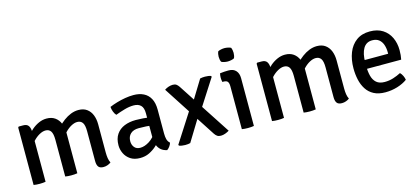

<svg xmlns="http://www.w3.org/2000/svg" viewBox="-58 -1128 3452 1586"><g transform="rotate(-15 1668.0 -335.5)"><path d="M123 -498Q155 -498 168 -478.5Q181 -459 181 -424.5V0Q170.5 2 157.2 3Q144 4 130 4Q116 4 102.5 3Q89 2 78.5 0V-491L84.5 -498ZM349 -313.5Q349 -366 334 -387.8Q319 -409.5 289.5 -409.5Q265 -409.5 236.5 -393.8Q208 -378 184 -352Q160 -326 146 -294V-394.5Q168 -425.5 196.2 -449.8Q224.5 -474 256.8 -488.2Q289 -502.5 322.5 -502.5Q366 -502.5 395 -481.8Q424 -461 438.2 -425.8Q452.5 -390.5 452.5 -347.5V0Q441.5 2 428 3Q414.5 4 401 4Q387 4 373.5 3Q360 2 349 0ZM620.5 -314.5Q620.5 -367 605.2 -388.2Q590 -409.5 560.5 -409.5Q536.5 -409.5 508.8 -394.5Q481 -379.5 456 -353Q431 -326.5 414.5 -291.5V-406.5Q439.5 -433.5 468.8 -455.2Q498 -477 530.2 -489.8Q562.5 -502.5 595.5 -502.5Q639 -502.5 667.5 -481.5Q696 -460.5 709.8 -425.2Q723.5 -390 723.5 -346V-105.5Q723.5 -79.5 727 -56.2Q730.5 -33 740 -15.5Q728.5 -6 711.2 0.2Q694 6.5 675.5 6.5Q645 6.5 632.8 -10Q620.5 -26.5 620.5 -59Z M840.5 -134Q840.5 -191.5 865.8 -228.2Q891 -265 934.2 -282.5Q977.5 -300 1032 -300Q1060 -300 1095.2 -297.5Q1130.5 -295 1161 -288V-218.5Q1134.5 -225 1101 -226.8Q1067.5 -228.5 1038.5 -228.5Q993 -228.5 968 -205.2Q943 -182 943 -141.5Q943 -111 960.2 -89.8Q977.5 -68.5 1010.5 -68.5Q1047 -68.5 1087.5 -93.8Q1128 -119 1156 -168.5L1172 -90Q1154 -69 1127.5 -45Q1101 -21 1066.2 -4Q1031.5 13 987.5 13Q938 13 905.2 -9Q872.5 -31 856.5 -64.8Q840.5 -98.5 840.5 -134ZM1257.5 -46Q1254 -32 1242.8 -16.2Q1231.5 -0.5 1219 7.5Q1187.5 1 1168 -16Q1148.5 -33 1139.2 -56.8Q1130 -80.5 1128 -107V-332.5Q1128 -379.5 1106.5 -400.2Q1085 -421 1046 -421Q1008.5 -421 968.5 -409.5Q928.5 -398 888.5 -383Q876.5 -395 868.2 -416.8Q860 -438.5 859 -458.5Q887 -470.5 922.5 -481Q958 -491.5 995.2 -497.8Q1032.5 -504 1066.5 -504Q1116 -504 1152.5 -486Q1189 -468 1209.2 -431Q1229.5 -394 1229.5 -336.5V-131.5Q1229.5 -103.5 1235 -82.2Q1240.5 -61 1257.5 -46Z M1331.5 -478.5Q1347 -489.5 1366.2 -495.8Q1385.5 -502 1402.5 -502Q1421.5 -502 1432.8 -494Q1444 -486 1454.5 -470.5L1751 -16Q1736 -6.5 1716.8 0.5Q1697.5 7.5 1679.5 7.5Q1660.5 7.5 1648.5 -0.5Q1636.5 -8.5 1626.5 -23.5ZM1635 -493.5Q1642 -495.5 1654 -496.8Q1666 -498 1676.5 -498Q1692 -498 1705.2 -496Q1718.5 -494 1727.5 -490.5L1731 -482.5L1574.5 -238.5L1546.5 -209.5L1418 0.5Q1411 3 1398.8 4.2Q1386.5 5.5 1374.5 5.5Q1360 5.5 1346.2 3.2Q1332.5 1 1322.5 -3L1319 -11L1492 -280.5L1523 -311Z M1962.5 0Q1952 2 1938.8 3Q1925.5 4 1911.5 4Q1897.5 4 1884 3Q1870.5 2 1859.5 0V-366.5Q1859.5 -393 1850.2 -405.8Q1841 -418.5 1816.5 -418.5H1805Q1800.5 -437 1800.5 -455Q1800.5 -464 1801.5 -473.2Q1802.5 -482.5 1805 -492.5Q1824 -495 1840.8 -496Q1857.5 -497 1868.5 -497H1881.5Q1919.5 -497 1941 -473.2Q1962.5 -449.5 1962.5 -408.5ZM1829 -627Q1829 -638 1831.2 -650.2Q1833.5 -662.5 1838 -672Q1847 -677 1862.8 -680.5Q1878.5 -684 1893 -684Q1907 -684 1923.5 -680.5Q1940 -677 1948 -672Q1952.5 -662.5 1954.8 -650Q1957 -637.5 1957 -627Q1957 -616.5 1954.8 -604Q1952.5 -591.5 1948 -582.5Q1941 -577.5 1924 -573.8Q1907 -570 1893 -570Q1878.5 -570 1862.5 -573.5Q1846.5 -577 1838 -582.5Q1833.5 -591.5 1831.2 -604Q1829 -616.5 1829 -627Z M2162 -498Q2194 -498 2207 -478.5Q2220 -459 2220 -424.5V0Q2209.5 2 2196.2 3Q2183 4 2169 4Q2155 4 2141.5 3Q2128 2 2117.5 0V-491L2123.5 -498ZM2388 -313.5Q2388 -366 2373 -387.8Q2358 -409.5 2328.5 -409.5Q2304 -409.5 2275.5 -393.8Q2247 -378 2223 -352Q2199 -326 2185 -294V-394.5Q2207 -425.5 2235.2 -449.8Q2263.5 -474 2295.8 -488.2Q2328 -502.5 2361.5 -502.5Q2405 -502.5 2434 -481.8Q2463 -461 2477.2 -425.8Q2491.5 -390.5 2491.5 -347.5V0Q2480.5 2 2467 3Q2453.5 4 2440 4Q2426 4 2412.5 3Q2399 2 2388 0ZM2659.5 -314.5Q2659.5 -367 2644.2 -388.2Q2629 -409.5 2599.5 -409.5Q2575.5 -409.5 2547.8 -394.5Q2520 -379.5 2495 -353Q2470 -326.5 2453.5 -291.5V-406.5Q2478.5 -433.5 2507.8 -455.2Q2537 -477 2569.2 -489.8Q2601.5 -502.5 2634.5 -502.5Q2678 -502.5 2706.5 -481.5Q2735 -460.5 2748.8 -425.2Q2762.5 -390 2762.5 -346V-105.5Q2762.5 -79.5 2766 -56.2Q2769.5 -33 2779 -15.5Q2767.5 -6 2750.2 0.2Q2733 6.5 2714.5 6.5Q2684 6.5 2671.8 -10Q2659.5 -26.5 2659.5 -59Z M2944.5 -214V-289H3188V-302Q3188 -337 3178 -366.2Q3168 -395.5 3146.2 -413Q3124.5 -430.5 3088.5 -430.5Q3037.5 -430.5 3012 -387.5Q2986.5 -344.5 2986.5 -269V-237.5Q2986.5 -190.5 2996.2 -152.8Q3006 -115 3031 -93Q3056 -71 3101.5 -71Q3139.5 -71 3174.5 -82Q3209.5 -93 3241 -109.5Q3254 -97 3262.8 -78.2Q3271.5 -59.5 3273.5 -43.5Q3238 -17.5 3188.2 -2.2Q3138.5 13 3086 13Q3026.5 13 2986.8 -8.2Q2947 -29.5 2923.8 -66Q2900.5 -102.5 2890.2 -149Q2880 -195.5 2880 -246Q2880 -320.5 2903.2 -379.5Q2926.5 -438.5 2973 -472.5Q3019.5 -506.5 3088.5 -506.5Q3153.5 -506.5 3197.8 -478Q3242 -449.5 3264.5 -401.2Q3287 -353 3287 -293.5Q3287 -269.5 3285.2 -252.2Q3283.5 -235 3279.5 -214Z"/></g></svg>

Font: Signika Light
Style: Regular
Weight: 400
Version: Version 2.003;gftools[0.9.32]